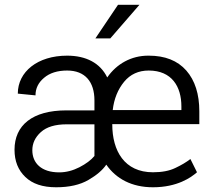

<svg xmlns="http://www.w3.org/2000/svg" viewBox="-20 -770 885 800"><path d="M617.2 10.3C719.2 10.3 776.4 -30.8 800.8 -52.2L773.4 -107.4C756.3 -94.2 735.8 -82 710.9 -70.3C686 -58.1 654.8 -52.2 617.2 -52.2C498.5 -52.2 447.8 -141.6 447.8 -251.5V-252.9H810.5V-306.2C810.5 -377.9 792.5 -434.6 756.3 -476.1C719.7 -517.6 667.5 -538.1 599.6 -538.1H597.7C527.3 -538.1 466.3 -504.4 426.8 -447.3C397.5 -507.8 337.9 -538.1 259.8 -538.1C136.7 -538.1 54.2 -471.2 54.2 -379.9L127.9 -372.6C127.9 -401.4 139.6 -425.8 163.6 -445.8C187 -465.8 219.2 -476.1 259.8 -476.1C334.5 -476.1 373.5 -429.2 373.5 -351.6V-310.1H256.8C114.7 -310.1 40.5 -248 40.5 -146C40.5 -98.6 55.7 -61 85.4 -32.7C115.2 -3.9 157.7 10.3 213.9 10.3C269 10.3 313.5 0 348.1 -20C382.8 -40 407.7 -61.5 422.9 -84C463.4 -25.4 528.8 10.3 617.2 10.3ZM599.6 -476.1C696.3 -476.1 735.8 -408.7 735.8 -326.7V-311.5H449.7C455.1 -358.4 471.2 -397.5 497.1 -429.2C522.9 -460.4 557.1 -476.1 599.6 -476.1ZM226.6 -51.8C151.9 -51.8 114.7 -90.8 114.7 -144C114.7 -172.9 126.5 -198.2 150.4 -219.7C174.3 -241.2 210 -252 257.8 -252H373.5V-120.1C359.4 -103 338.4 -87.4 311 -73.2C283.2 -59.1 255.4 -51.8 226.6 -51.8ZM439.5 -609.9 561 -750H471.7L377.4 -609.9Z"/></svg>

Font: Vazirmatn Light
Style: Regular
Weight: 300
Designer: Saber Rastikerdar
Foundry: Saber Rastikerdar
Version: Version 33.003